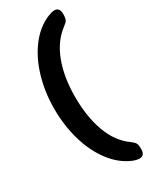

<svg xmlns="http://www.w3.org/2000/svg" viewBox="-228 -820 808 1008"><g transform="rotate(-30 176.0 -316.0)"><path d="M39 -316Q39 -417 65.5 -507Q92 -597 141.5 -662Q191 -727 258 -755Q283 -765 297 -765Q329 -765 329 -725Q329 -700 323.5 -689.5Q318 -679 300 -666Q233 -616 199 -525.5Q165 -435 165 -316Q165 -195 198.5 -104Q232 -13 300 35Q318 48 323.5 58.5Q329 69 329 94Q329 133 297 133Q281 133 258 124Q191 96 141.5 31Q92 -34 65.5 -124Q39 -214 39 -316Z"/></g></svg>

Font: Mitr
Style: Regular
Weight: 400
Designer: Thanarat Vachiruckul
Foundry: Cadson Demak
Version: Version 1.002